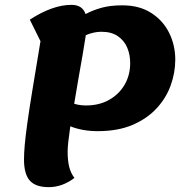

<svg xmlns="http://www.w3.org/2000/svg" viewBox="-20 -746 748 792"><path d="M181 26Q127 26 103 -1Q79 -28 79 -88Q79 -113 82 -147.5Q85 -182 92.5 -236.5Q100 -291 113.5 -373.5Q127 -456 147 -576L103 -665Q197 -726 275 -726Q320 -726 333 -688Q363 -704 399 -714Q435 -724 485 -724Q555 -724 604 -692.5Q653 -661 678 -610Q703 -559 703 -500Q703 -446 684 -393.5Q665 -341 625.5 -298.5Q586 -256 526 -230.5Q466 -205 383 -205Q320 -205 270 -225Q265 -190 262 -163.5Q259 -137 259 -122Q259 -83 265.5 -57.5Q272 -32 287 -12Q237 26 181 26ZM398 -615Q367 -615 334 -601Q329 -568 321 -521Q313 -474 303.5 -421.5Q294 -369 286 -318Q309 -311 335 -311Q389 -311 430 -334Q471 -357 494 -396.5Q517 -436 517 -486Q517 -520 505 -549Q493 -578 466.5 -596.5Q440 -615 398 -615Z"/></svg>

Font: Lemonada SemiBold
Style: Regular
Weight: 600
Designer: Mohamed Gaber (Arabic), Eduardo Tunni (Latin)
Foundry: Kief Type Foundry
Version: Version 4.005; ttfautohint (v1.8.3)